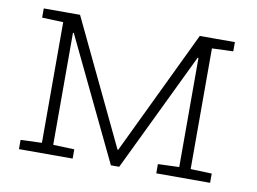

<svg xmlns="http://www.w3.org/2000/svg" viewBox="-63 -619 952 710"><g transform="rotate(10 413.5 -264.0)"><path d="M47.4 0V-34.7L127 -37.6V-490.7L47.4 -493.7V-528.3H127H183.6L406.2 -62.5L408.7 -60.1L633.3 -528.3H685.5H765.1V-493.7L685.5 -490.7V-37.6L765.1 -34.7V0H563V-34.7L642.6 -37.6V-447.3L639.6 -447.8L423.8 0H392.6L172.4 -458.5L169.4 -458V-37.6L249 -34.7V0Z"/></g></svg>

Font: Roboto Slab ExtraLight
Style: Regular
Weight: 250
Designer: Google
Version: Version 2.000; ttfautohint (v1.8.1.43-b0c9)